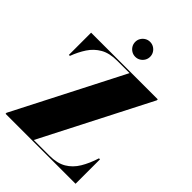

<svg xmlns="http://www.w3.org/2000/svg" viewBox="-274 -1098 1222 1222"><g transform="rotate(45 337.0 -487.0)"><path d="M269.9 -907.1Q269.9 -925.6 279 -940.8Q288.1 -956.1 303.4 -965.2Q318.6 -974.3 337.1 -974.3Q355.6 -974.3 370.8 -965.2Q386.1 -956.1 395.2 -940.8Q404.3 -925.6 404.3 -907.1Q404.3 -888.6 395.2 -873.4Q386.1 -858.1 370.8 -849Q355.6 -839.9 337.1 -839.9Q318.6 -839.9 303.4 -849Q288.1 -858.1 279 -873.4Q269.9 -888.6 269.9 -907.1ZM30 -750H630V-741L255 -9H396.5Q465 -9 509.5 -35.2Q554 -61.5 582.5 -109Q611 -156.5 631 -220H640V0H10V-9L385 -741H273.5Q205 -741 160.5 -715.5Q116 -690 87.5 -646.8Q59 -603.5 39 -550H30Z"/></g></svg>

Font: Bodoni* 24pt Fatface
Style: Regular
Weight: 900
Version: Version 2.3